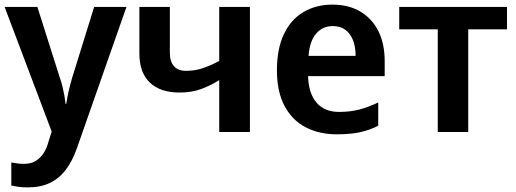

<svg xmlns="http://www.w3.org/2000/svg" viewBox="-20 -572 2238 832"><path d="M0 -542H142L239 -236Q246 -217 250.5 -198Q255 -179 258.5 -160Q262 -141 264 -122H267Q271 -147 277.5 -177Q284 -207 293 -236L388 -542H528L313 71Q294 125 265.5 163Q237 201 196.5 220.5Q156 240 100 240Q77 240 59.5 237.5Q42 235 29 232V132Q39 134 54 136Q69 138 85 138Q114 138 134.5 125.5Q155 113 169 91.5Q183 70 190 42L204 -2Z M716 -344Q716 -305 734 -285Q752 -265 786 -265Q825 -265 860 -277Q895 -289 930 -308V-542H1063V0H930V-225Q896 -203 854 -187Q812 -171 758 -171Q674 -171 629 -214.5Q584 -258 584 -340V-542H716Z M1420 -552Q1490 -552 1540.5 -522.5Q1591 -493 1619 -438.5Q1647 -384 1647 -306V-242H1315Q1317 -168 1351.5 -127.5Q1386 -87 1449 -87Q1498 -87 1537.5 -97.5Q1577 -108 1619 -128V-27Q1581 -8 1540 1Q1499 10 1439 10Q1363 10 1304.5 -20.5Q1246 -51 1213 -113Q1180 -175 1180 -267Q1180 -360 1210 -423.5Q1240 -487 1294.5 -519.5Q1349 -552 1420 -552ZM1422 -459Q1378 -459 1350 -426.5Q1322 -394 1317 -330H1521Q1521 -368 1510 -397Q1499 -426 1477 -442.5Q1455 -459 1422 -459Z M2177 -445H2009V0H1877V-445H1710V-542H2177Z"/></svg>

Font: Noto Sans Display SemiBold
Style: Regular
Weight: 600
Designer: Monotype Design Team
Foundry: Monotype Imaging Inc.
Version: Version 2.003